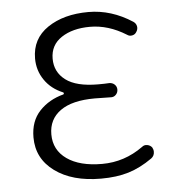

<svg xmlns="http://www.w3.org/2000/svg" viewBox="-45 -589 574 643"><g transform="rotate(-5 242.0 -267.0)"><path d="M269.5 12.7Q172.9 12.7 114.3 -30.3Q55.7 -73.2 55.7 -144.5Q55.7 -199.2 87.4 -232.9Q119.1 -266.6 168 -279.3Q169.9 -280.3 169.9 -282.7Q169.9 -285.2 168 -286.1Q127.9 -302.7 106 -335Q84 -367.2 84 -407.2Q84 -473.6 138.2 -510.3Q192.4 -546.9 275.4 -546.9Q352.5 -546.9 422.9 -501Q431.6 -495.1 433.6 -485.4Q435.5 -475.6 429.7 -466.8Q424.8 -458 415 -456.1Q405.3 -454.1 397.5 -460Q337.9 -497.1 276.4 -497.1Q217.8 -497.1 180.2 -472.2Q142.6 -447.3 142.6 -401.4Q142.6 -356.4 178.2 -329.6Q213.9 -302.7 287.1 -302.7Q310.5 -302.7 324.2 -303.7Q335 -303.7 342.3 -296.9Q349.6 -290 349.6 -279.8Q349.6 -269.5 342.3 -262.2Q335 -254.9 324.2 -255.9Q295.9 -256.8 271.5 -256.8Q195.3 -256.8 155.8 -228.5Q116.2 -200.2 116.2 -149.4Q116.2 -96.7 159.2 -66.4Q202.1 -36.1 277.3 -36.1Q352.5 -36.1 415 -81.1Q422.9 -87.9 433.1 -85.9Q443.4 -84 449.2 -76.2Q453.1 -69.3 453.1 -61.5Q453.1 -47.9 442.4 -40Q402.3 -11.7 362.3 0.5Q322.3 12.7 269.5 12.7Z"/></g></svg>

Font: Gen Jyuu Gothic P Light
Style: Regular
Weight: 200
Designer: [Source Han Sans]
Ryoko NISHIZUKA  (kana & ideographs); Paul D. Hunt (Latin, Greek & Cyrillic); Wenlong ZHANG  (bopomofo
Version: Version 1.002.20150607